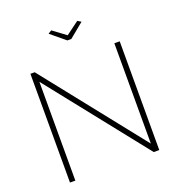

<svg xmlns="http://www.w3.org/2000/svg" viewBox="-159 -1048 1093 1178"><g transform="rotate(-20 387.5 -458.5)"><path d="M307 -917 392 -854 477 -917 500 -903 405 -825H379L285 -903ZM131 -645V0H96V-710H124L644 -55V-710H679V0H643Z"/></g></svg>

Font: Raleway-v4020 ExtraLight
Style: Regular
Weight: 275
Designer: Matt McInerney, Pablo Impallari, Rodrigo Fuenzalida
Foundry: Matt McInerney, Pablo Impallari, Rodrigo Fuenzalida
Version: Version 4.020;PS 004.020;hotconv 1.0.88;makeotf.lib2.5.64775